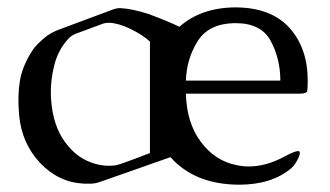

<svg xmlns="http://www.w3.org/2000/svg" viewBox="-20 -489 900 524"><path d="M469.7 -416Q528.3 -467.8 620.1 -468.8H622.1Q718.3 -468.8 769 -414.1Q819.8 -358.4 819.8 -269Q819.8 -249.5 818.6 -241.5Q817.4 -233.4 798.8 -233.4H487.3Q489.3 -154.3 527.8 -102.3Q566.4 -50.3 624.5 -38.6Q641.6 -34.7 659.2 -34.7Q706.1 -34.7 755.9 -61.5Q784.2 -76.7 793.5 -76.7Q795.9 -76.7 796.9 -75.7Q798.3 -74.2 798.3 -71.3Q798.3 -64.9 792 -53.2Q784.2 -38.1 775.9 -30.8Q722.7 15.1 631.8 15.1Q511.2 14.2 445.3 -60.1L254.9 6.8Q239.3 12.2 229 12.2H209Q139.6 8.8 89.4 -44.4Q39.1 -97.7 32.2 -175.3Q30.3 -195.8 30.3 -214.8Q30.3 -240.2 33.7 -264.2Q39.6 -305.7 65.9 -347.2Q78.6 -368.7 109.4 -392.1Q120.1 -399.4 133.3 -405.3Q172.4 -419.9 211.7 -434.6Q251 -449.2 290.5 -463.9Q298.8 -466.8 306.2 -466.8H308.6Q339.8 -465.3 384.3 -451.2Q438 -431.2 469.7 -416ZM389.2 -375.5Q369.1 -394 336.4 -409.9Q303.7 -425.8 278.3 -426.8H276.4Q266.6 -426.8 256.8 -422.9Q239.3 -416.5 221.9 -409.9Q204.6 -403.3 187 -397Q174.8 -392.1 167.5 -384.3Q137.2 -352.1 127 -306.2Q118.7 -271.5 118.7 -237.3Q118.7 -226.6 119.6 -215.3Q125 -145 157.7 -101.1Q190.4 -55.7 239.7 -42Q258.3 -36.6 277.3 -36.6Q283.2 -36.6 289.6 -37.1Q300.3 -38.1 314.9 -43.5Q326.2 -47.4 350.1 -56.4Q374 -65.4 389.2 -71.3ZM487.3 -269H745.1Q745.1 -328.6 718.3 -378.4Q691.9 -425.8 623 -425.8H617.7Q548.8 -423.8 519 -376Q489.3 -328.1 487.3 -269Z"/></svg>

Font: Caudex
Style: Regular
Weight: 400
Version: Version 1.01